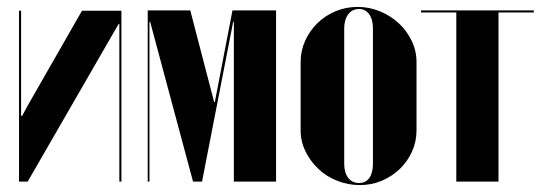

<svg xmlns="http://www.w3.org/2000/svg" viewBox="-20 -525 1576 555"><path d="M331 -494V0H325V-456H323L60 0H35V-494H41V-190H44L59 -218L217 -494Z M778 0H656V-462H654L564 0H538L414 -462H412V0H407V-495H530L599 -230H601L652 -495H778Z M1014 -505Q1048 -505 1079 -492Q1110 -479 1133 -457.5Q1156 -436 1170 -407Q1184 -378 1184 -346V-148Q1184 -116 1171 -87Q1158 -58 1135.5 -36.5Q1113 -15 1083.5 -2.5Q1054 10 1020 10Q986 10 954.5 -2.5Q923 -15 900 -37Q877 -59 863 -87.5Q849 -116 849 -148V-346Q849 -378 862 -407Q875 -436 897.5 -458Q920 -480 950 -492.5Q980 -505 1014 -505ZM1018 -499Q998 -499 986.5 -483.5Q975 -468 975 -443V-51Q975 -26 986.5 -11Q998 4 1018 4Q1037 4 1047.5 -10.5Q1058 -25 1058 -51V-443Q1058 -469 1047 -484Q1036 -499 1018 -499Z M1523 -489H1421V0H1299V-489H1197V-495H1523Z"/></svg>

Font: Moniqa Black Display
Style: Regular
Weight: 900
Designer: Rajesh Rajput
Foundry: Rajesh Rajput
Version: Version 1.000